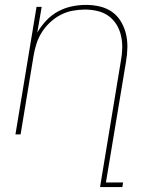

<svg xmlns="http://www.w3.org/2000/svg" viewBox="-20 -548 640 783"><path d="M388 215 473 -300Q478 -326 478.5 -352Q479 -378 473.5 -402.5Q468 -427 455 -448Q442 -469 422.5 -483Q403 -497 378 -503Q353 -509 327 -509Q303 -509 277.5 -504.5Q252 -500 228.5 -488Q205 -476 185 -457.5Q165 -439 151 -417Q137 -395 129 -370.5Q121 -346 117 -321L64 0H43L129 -520H150L132 -415Q147 -441 168.5 -464Q190 -487 217 -501.5Q244 -516 273 -522Q302 -528 331 -528Q360 -528 387.5 -521.5Q415 -515 437 -499.5Q459 -484 473 -460.5Q487 -437 493.5 -410.5Q500 -384 499.5 -355Q499 -326 494 -297L412 196H482L479 215Z"/></svg>

Font: Iosevka Thin Extended Oblique
Style: Regular
Weight: 100
Width: 7
Italic angle: -9°
Monospace: yes
Designer: Belleve Invis
Foundry: Belleve Invis
Version: Version 32.5.0; ttfautohint (v1.8.4)